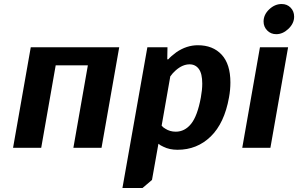

<svg xmlns="http://www.w3.org/2000/svg" viewBox="-20 -735 1483 955"><path d="M45 0 133 -500H573L485 0H345L417 -410H257L185 0Z M713 -500H813L812 -440H817Q830 -455 857 -475Q908 -510 964 -510Q1039 -510 1082.5 -463Q1126 -416 1126 -325Q1126 -288 1119 -250Q1096 -122 1028 -56Q960 10 863 10Q823 10 793 -5Q777 -12 768 -20L736 160L689 200H589ZM979 -250Q986 -288 986 -319Q986 -369 969 -392Q952 -415 923 -415Q888 -415 854 -385Q839 -372 827 -355L784 -110Q791 -101 802 -95Q825 -80 854 -80Q899 -80 930.5 -119Q962 -158 979 -250Z M1291 -628Q1291 -662 1319 -688.5Q1347 -715 1381 -715Q1408 -715 1425.5 -697Q1443 -679 1443 -652Q1443 -619 1415 -592Q1387 -565 1354 -565Q1327 -565 1309 -583.5Q1291 -602 1291 -628ZM1185 0 1273 -500H1413L1325 0Z"/></svg>

Font: Scada
Style: Bold Italic
Weight: 700
Italic angle: -10°
Version: Version 4.000